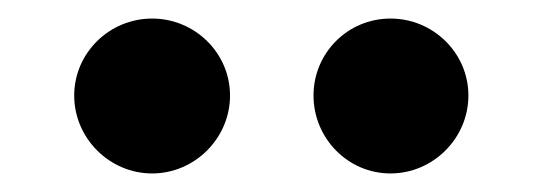

<svg xmlns="http://www.w3.org/2000/svg" viewBox="-20 -745 585 207"><path d="M144 -558C190 -558 228 -596 228 -642C228 -688 190 -725 144 -725C98 -725 60 -688 60 -642C60 -596 98 -558 144 -558ZM401 -558C447 -558 485 -596 485 -642C485 -688 447 -725 401 -725C355 -725 318 -688 318 -642C318 -596 355 -558 401 -558Z"/></svg>

Font: Space Cowgirl Bold
Style: Regular
Weight: 700
Designer: Valery Marier
Foundry: Valery Marier
Version: Version 1.000;hotconv 1.0.109;makeotfexe 2.5.65596